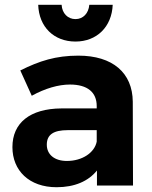

<svg xmlns="http://www.w3.org/2000/svg" viewBox="-20 -777 636 804"><path d="M296 -603C385 -603 448 -664 452 -757H354C351 -721 328 -697 296 -697C264 -697 240 -721 238 -757H140C143 -664 206 -603 296 -603ZM537 0 536 -351C535 -472 452 -544 308 -544C214 -544 145 -522 65 -482L113 -376C169 -407 225 -423 273 -423C347 -423 385 -390 385 -333V-323H237C105 -322 32 -262 32 -161C32 -63 102 7 217 7C292 7 350 -18 386 -63V0ZM260 -103C208 -103 176 -130 176 -171C176 -214 205 -232 264 -232H385V-184C376 -138 325 -103 260 -103Z"/></svg>

Font: Juman SemiBold
Style: Regular
Weight: 600
Designer: Bandar Raffah (Arabic) Julieta Ulanovsky (Latin)
Foundry: Caramella
Version: Version 5.022;PS 005.022;hotconv 1.0.88;makeotf.lib2.5.64775